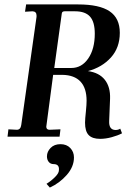

<svg xmlns="http://www.w3.org/2000/svg" viewBox="-20 -617 614 867"><path d="M364 -63Q364 -78 368 -115Q371 -145 371 -162Q371 -219 343.5 -248.5Q316 -278 262 -279H220L189 -45Q189 -31 204 -31L253 -33L249 0H14L18 -33L56 -31Q73 -31 76 -53L145 -541V-547Q145 -565 127 -566L93 -564L98 -597H333Q429 -597 475 -566Q521 -535 521 -469Q521 -402 481 -357.5Q441 -313 377 -296Q428 -289 453.5 -256.5Q479 -224 477 -171L473 -71Q472 -50 479.5 -40Q487 -30 502 -30Q514 -30 523 -36L531 -15Q512 -5 484.5 2.5Q457 10 432 10Q397 10 380.5 -7Q364 -24 364 -63ZM408 -465Q408 -518 386.5 -542Q365 -566 319 -566H272Q260 -566 259 -556L225 -310H302Q349 -310 378.5 -353Q408 -396 408 -465ZM246 152Q249 124 222 124Q208 124 200 114Q192 104 192 89Q192 68 208.5 51Q225 34 253 34Q281 34 297.5 51.5Q314 69 314 94Q314 136 281.5 173Q249 210 205 230L190 213Q211 200 228.5 182.5Q246 165 246 152Z"/></svg>

Font: Unna Medium
Style: Italic
Weight: 500
Italic angle: -8.05°
Designer: Jorge de Buen Unna
Foundry: Omnibus-Type
Version: Version 2.008